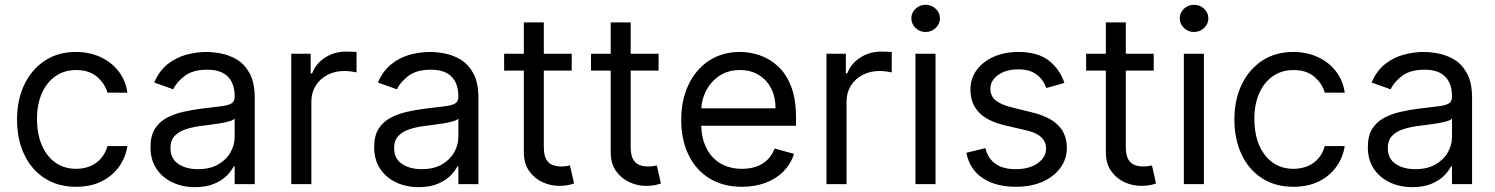

<svg xmlns="http://www.w3.org/2000/svg" viewBox="-20 -770 6253 803"><path d="M298.3 11.2Q221.7 11.2 166.3 -24.9Q110.8 -61 81.1 -124.5Q51.3 -188 51.3 -270Q51.3 -353 82 -416.7Q112.8 -480.5 168 -516.6Q223.1 -552.7 296.9 -552.7Q354.5 -552.7 400.6 -531.2Q446.8 -509.8 476.3 -471.4Q505.9 -433.1 512.7 -382.3H429.2Q419.4 -419.4 386.5 -448.2Q353.5 -477.1 298.3 -477.1Q249.5 -477.1 212.6 -451.7Q175.8 -426.3 155.3 -380.4Q134.8 -334.5 134.8 -272.9Q134.8 -210 155 -162.8Q175.3 -115.7 211.9 -89.8Q248.5 -64 298.3 -64Q331.1 -64 357.7 -75.2Q384.3 -86.4 402.8 -107.9Q421.4 -129.4 429.2 -159.2H512.7Q505.4 -110.8 477.5 -72.3Q449.7 -33.7 404.3 -11.2Q358.9 11.2 298.3 11.2Z M795.4 12.7Q743.7 12.7 701.4 -7.1Q659.2 -26.9 634.3 -64.2Q609.4 -101.6 609.4 -154.8Q609.4 -201.7 627.7 -231Q646 -260.3 677 -276.9Q708 -293.5 745.4 -302Q782.7 -310.5 820.8 -315.4Q870.6 -321.8 901.6 -325.2Q932.6 -328.6 947 -336.7Q961.4 -344.7 961.4 -365.2V-367.7Q961.4 -420.4 932.9 -449.5Q904.3 -478.5 846.7 -478.5Q786.6 -478.5 752.4 -452.4Q718.3 -426.3 704.6 -396.5L625 -424.8Q646.5 -474.6 682.1 -502.4Q717.8 -530.3 760 -541.5Q802.2 -552.7 843.8 -552.7Q870.1 -552.7 904.3 -546.4Q938.5 -540 970.7 -521Q1002.9 -502 1024.2 -463.1Q1045.4 -424.3 1045.4 -359.4V0H961.4V-73.7H957Q948.7 -56.2 929 -35.9Q909.2 -15.6 876 -1.5Q842.8 12.7 795.4 12.7ZM808.1 -62.5Q857.9 -62.5 892.1 -82Q926.3 -101.6 943.8 -132.6Q961.4 -163.6 961.4 -197.3V-273.9Q956.1 -267.6 938.2 -262.5Q920.4 -257.3 897.2 -253.7Q874 -250 852.1 -247.3Q830.1 -244.6 816.4 -242.7Q783.7 -238.3 755.6 -229Q727.5 -219.7 710.2 -201.2Q692.9 -182.6 692.9 -150.4Q692.9 -106.9 725.3 -84.7Q757.8 -62.5 808.1 -62.5Z M1198.2 0V-545.4H1279.3V-462.9H1285.2Q1300.3 -503.4 1339.1 -528.8Q1377.9 -554.2 1426.8 -554.2Q1436 -554.2 1450 -553.7Q1463.9 -553.2 1471.2 -552.7V-467.3Q1466.8 -468.3 1451.7 -470.7Q1436.5 -473.1 1419.9 -473.1Q1380.4 -473.1 1349.1 -456.5Q1317.9 -439.9 1300 -411.1Q1282.2 -382.3 1282.2 -345.2V0Z M1731 12.7Q1679.2 12.7 1637 -7.1Q1594.7 -26.9 1569.8 -64.2Q1544.9 -101.6 1544.9 -154.8Q1544.9 -201.7 1563.2 -231Q1581.5 -260.3 1612.5 -276.9Q1643.6 -293.5 1680.9 -302Q1718.3 -310.5 1756.3 -315.4Q1806.2 -321.8 1837.2 -325.2Q1868.2 -328.6 1882.6 -336.7Q1897 -344.7 1897 -365.2V-367.7Q1897 -420.4 1868.4 -449.5Q1839.8 -478.5 1782.2 -478.5Q1722.2 -478.5 1688 -452.4Q1653.8 -426.3 1640.1 -396.5L1560.5 -424.8Q1582 -474.6 1617.7 -502.4Q1653.3 -530.3 1695.6 -541.5Q1737.8 -552.7 1779.3 -552.7Q1805.7 -552.7 1839.8 -546.4Q1874 -540 1906.2 -521Q1938.5 -502 1959.7 -463.1Q1981 -424.3 1981 -359.4V0H1897V-73.7H1892.6Q1884.3 -56.2 1864.5 -35.9Q1844.7 -15.6 1811.5 -1.5Q1778.3 12.7 1731 12.7ZM1743.7 -62.5Q1793.5 -62.5 1827.6 -82Q1861.8 -101.6 1879.4 -132.6Q1897 -163.6 1897 -197.3V-273.9Q1891.6 -267.6 1873.8 -262.5Q1856 -257.3 1832.8 -253.7Q1809.6 -250 1787.6 -247.3Q1765.6 -244.6 1752 -242.7Q1719.2 -238.3 1691.2 -229Q1663.1 -219.7 1645.8 -201.2Q1628.4 -182.6 1628.4 -150.4Q1628.4 -106.9 1660.9 -84.7Q1693.4 -62.5 1743.7 -62.5Z M2371.1 -545.4V-474.6H2088.4V-545.4ZM2170.9 -676.3H2254.4V-156.2Q2254.4 -120.6 2264.9 -103Q2275.4 -85.4 2292 -79.6Q2308.6 -73.7 2327.1 -73.7Q2340.8 -73.7 2349.6 -75.4Q2358.4 -77.1 2363.8 -78.1L2380.9 -2.9Q2372.6 0.5 2357.2 3.9Q2341.8 7.3 2318.4 7.3Q2282.7 7.3 2249 -8.1Q2215.3 -23.4 2193.1 -54.7Q2170.9 -85.9 2170.9 -133.3Z M2734.4 -545.4V-474.6H2451.7V-545.4ZM2534.2 -676.3H2617.7V-156.2Q2617.7 -120.6 2628.2 -103Q2638.7 -85.4 2655.3 -79.6Q2671.9 -73.7 2690.4 -73.7Q2704.1 -73.7 2712.9 -75.4Q2721.7 -77.1 2727.1 -78.1L2744.1 -2.9Q2735.8 0.5 2720.5 3.9Q2705.1 7.3 2681.6 7.3Q2646 7.3 2612.3 -8.1Q2578.6 -23.4 2556.4 -54.7Q2534.2 -85.9 2534.2 -133.3Z M3083 11.2Q3004.4 11.2 2947.5 -23.7Q2890.6 -58.6 2859.9 -121.6Q2829.1 -184.6 2829.1 -268.6Q2829.1 -352.5 2859.9 -416.5Q2890.6 -480.5 2945.8 -516.6Q3001 -552.7 3074.7 -552.7Q3117.2 -552.7 3158.7 -538.3Q3200.2 -523.9 3234.4 -492.2Q3268.6 -460.4 3288.8 -408.2Q3309.1 -356 3309.1 -279.8V-244.1H2888.7V-316.9H3223.6Q3223.6 -363.3 3205.6 -399.4Q3187.5 -435.5 3153.8 -456.3Q3120.1 -477.1 3074.7 -477.1Q3024.4 -477.1 2988 -452.4Q2951.7 -427.7 2932.1 -388.4Q2912.6 -349.1 2912.6 -304.2V-255.9Q2912.6 -193.8 2934.1 -151.1Q2955.6 -108.4 2993.9 -86.2Q3032.2 -64 3083 -64Q3116.2 -64 3143.1 -73.2Q3169.9 -82.5 3189.5 -101.6Q3209 -120.6 3219.7 -148.9L3300.8 -126.5Q3288.1 -85.4 3257.8 -54.2Q3227.5 -22.9 3182.9 -5.9Q3138.2 11.2 3083 11.2Z M3436.5 0V-545.4H3517.6V-462.9H3523.4Q3538.6 -503.4 3577.4 -528.8Q3616.2 -554.2 3665 -554.2Q3674.3 -554.2 3688.2 -553.7Q3702.1 -553.2 3709.5 -552.7V-467.3Q3705.1 -468.3 3689.9 -470.7Q3674.8 -473.1 3658.2 -473.1Q3618.7 -473.1 3587.4 -456.5Q3556.2 -439.9 3538.3 -411.1Q3520.5 -382.3 3520.5 -345.2V0Z M3808.6 0V-545.4H3892.6V0ZM3851.1 -636.2Q3826.7 -636.2 3809.1 -653.1Q3791.5 -669.9 3791.5 -693.4Q3791.5 -716.8 3809.1 -733.4Q3826.7 -750 3851.1 -750Q3875.5 -750 3893.3 -733.4Q3911.1 -716.8 3911.1 -693.4Q3911.1 -669.9 3893.3 -653.1Q3875.5 -636.2 3851.1 -636.2Z M4431.6 -423.3 4356.4 -401.9Q4349.1 -420.9 4335.7 -438.7Q4322.3 -456.5 4298.8 -468.3Q4275.4 -480 4238.8 -480Q4188.5 -480 4155.3 -457Q4122.1 -434.1 4122.1 -398.9Q4122.1 -367.7 4144.8 -349.6Q4167.5 -331.5 4215.8 -319.8L4296.9 -299.8Q4370.1 -282.2 4406 -245.6Q4441.9 -209 4441.9 -151.9Q4441.9 -105 4415 -68.1Q4388.2 -31.2 4340.3 -10Q4292.5 11.2 4228.5 11.2Q4145 11.2 4090.3 -24.9Q4035.6 -61 4021.5 -130.9L4101.1 -150.4Q4112.3 -106.4 4144 -84.5Q4175.8 -62.5 4227.1 -62.5Q4285.6 -62.5 4320.3 -87.6Q4355 -112.8 4355 -147.9Q4355 -176.3 4335.2 -195.6Q4315.4 -214.8 4273.9 -224.6L4183.1 -245.6Q4108.4 -263.2 4073.5 -300.8Q4038.6 -338.4 4038.6 -395Q4038.6 -441.4 4064.5 -476.8Q4090.3 -512.2 4135.7 -532.5Q4181.2 -552.7 4238.8 -552.7Q4319.8 -552.7 4366 -517.1Q4412.1 -481.4 4431.6 -423.3Z M4805.2 -545.4V-474.6H4522.5V-545.4ZM4605 -676.3H4688.5V-156.2Q4688.5 -120.6 4699 -103Q4709.5 -85.4 4726.1 -79.6Q4742.7 -73.7 4761.2 -73.7Q4774.9 -73.7 4783.7 -75.4Q4792.5 -77.1 4797.9 -78.1L4814.9 -2.9Q4806.6 0.5 4791.3 3.9Q4775.9 7.3 4752.4 7.3Q4716.8 7.3 4683.1 -8.1Q4649.4 -23.4 4627.2 -54.7Q4605 -85.9 4605 -133.3Z M4931.2 0V-545.4H5015.1V0ZM4973.6 -636.2Q4949.2 -636.2 4931.6 -653.1Q4914.1 -669.9 4914.1 -693.4Q4914.1 -716.8 4931.6 -733.4Q4949.2 -750 4973.6 -750Q4998 -750 5015.9 -733.4Q5033.7 -716.8 5033.7 -693.4Q5033.7 -669.9 5015.9 -653.1Q4998 -636.2 4973.6 -636.2Z M5389.6 11.2Q5313 11.2 5257.6 -24.9Q5202.1 -61 5172.4 -124.5Q5142.6 -188 5142.6 -270Q5142.6 -353 5173.3 -416.7Q5204.1 -480.5 5259.3 -516.6Q5314.5 -552.7 5388.2 -552.7Q5445.8 -552.7 5491.9 -531.2Q5538.1 -509.8 5567.6 -471.4Q5597.2 -433.1 5604 -382.3H5520.5Q5510.7 -419.4 5477.8 -448.2Q5444.8 -477.1 5389.6 -477.1Q5340.8 -477.1 5304 -451.7Q5267.1 -426.3 5246.6 -380.4Q5226.1 -334.5 5226.1 -272.9Q5226.1 -210 5246.3 -162.8Q5266.6 -115.7 5303.2 -89.8Q5339.8 -64 5389.6 -64Q5422.4 -64 5449 -75.2Q5475.6 -86.4 5494.1 -107.9Q5512.7 -129.4 5520.5 -159.2H5604Q5596.7 -110.8 5568.8 -72.3Q5541 -33.7 5495.6 -11.2Q5450.2 11.2 5389.6 11.2Z M5886.7 12.7Q5835 12.7 5792.7 -7.1Q5750.5 -26.9 5725.6 -64.2Q5700.7 -101.6 5700.7 -154.8Q5700.7 -201.7 5719 -231Q5737.3 -260.3 5768.3 -276.9Q5799.3 -293.5 5836.7 -302Q5874 -310.5 5912.1 -315.4Q5961.9 -321.8 5992.9 -325.2Q6023.9 -328.6 6038.3 -336.7Q6052.7 -344.7 6052.7 -365.2V-367.7Q6052.7 -420.4 6024.2 -449.5Q5995.6 -478.5 5938 -478.5Q5877.9 -478.5 5843.8 -452.4Q5809.6 -426.3 5795.9 -396.5L5716.3 -424.8Q5737.8 -474.6 5773.4 -502.4Q5809.1 -530.3 5851.3 -541.5Q5893.6 -552.7 5935.1 -552.7Q5961.4 -552.7 5995.6 -546.4Q6029.8 -540 6062 -521Q6094.2 -502 6115.5 -463.1Q6136.7 -424.3 6136.7 -359.4V0H6052.7V-73.7H6048.3Q6040 -56.2 6020.3 -35.9Q6000.5 -15.6 5967.3 -1.5Q5934.1 12.7 5886.7 12.7ZM5899.4 -62.5Q5949.2 -62.5 5983.4 -82Q6017.6 -101.6 6035.2 -132.6Q6052.7 -163.6 6052.7 -197.3V-273.9Q6047.4 -267.6 6029.5 -262.5Q6011.7 -257.3 5988.5 -253.7Q5965.3 -250 5943.4 -247.3Q5921.4 -244.6 5907.7 -242.7Q5875 -238.3 5846.9 -229Q5818.8 -219.7 5801.5 -201.2Q5784.2 -182.6 5784.2 -150.4Q5784.2 -106.9 5816.7 -84.7Q5849.1 -62.5 5899.4 -62.5Z"/></svg>

Font: Sahel VF Regular
Style: Regular
Weight: 400
Foundry: Saber Rastikerdar (saber.rastikerdar@gmail.com)
Version: Version 3.4.0